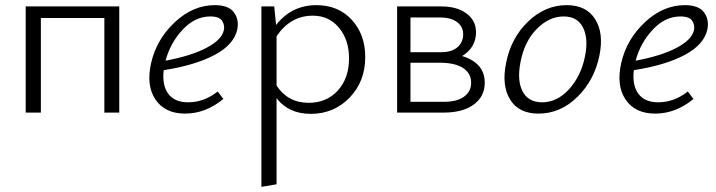

<svg xmlns="http://www.w3.org/2000/svg" viewBox="-20 -438 2786 747"><path d="M444 -413V0H386V-368H139V0H80V-413Z M816 -418Q869 -418 890 -390Q911 -362 903 -323Q890 -264 814.5 -224Q739 -184 617 -165Q610 -107 634.5 -73.5Q659 -40 712 -40Q774 -40 827 -82L849 -53Q780 4 700 4Q622 4 585 -50.5Q548 -105 568 -193Q589 -285 660 -351.5Q731 -418 816 -418ZM851 -321Q855 -339 844.5 -356.5Q834 -374 798 -374Q739 -374 691 -323Q643 -272 624 -202Q722 -220 782.5 -251.5Q843 -283 851 -321Z M1211 -418Q1296 -418 1348.5 -361Q1401 -304 1401 -216Q1401 -121 1340 -58Q1279 5 1189 5Q1103 5 1056 -56V279L997 289V-413H1047L1054 -341Q1115 -418 1211 -418ZM1181 -38Q1251 -38 1294.5 -86Q1338 -134 1338 -211Q1338 -283 1299 -330Q1260 -377 1197 -377Q1110 -377 1056 -297V-105Q1100 -38 1181 -38Z M1778 -220Q1866 -193 1866 -116Q1866 -63 1823.5 -31.5Q1781 0 1707 0H1525V-413H1697Q1758 -413 1795 -385.5Q1832 -358 1832 -313Q1832 -253 1778 -220ZM1691 -370H1577V-235H1698Q1737 -235 1759.5 -254Q1782 -273 1782 -305Q1782 -334 1758.5 -352Q1735 -370 1691 -370ZM1709 -42Q1758 -42 1785.5 -62Q1813 -82 1813 -116Q1813 -153 1781.5 -173.5Q1750 -194 1690 -194H1577V-42Z M2075 4Q1998 4 1964.5 -51Q1931 -106 1949 -193Q1968 -290 2034.5 -354Q2101 -418 2185 -418Q2261 -418 2295.5 -363.5Q2330 -309 2312 -221Q2292 -125 2226 -60.5Q2160 4 2075 4ZM2089 -40Q2148 -40 2194.5 -91.5Q2241 -143 2256 -219Q2270 -287 2248.5 -330.5Q2227 -374 2173 -374Q2116 -374 2068 -325Q2020 -276 2005 -196Q1991 -124 2013.5 -82Q2036 -40 2089 -40Z M2645 -418Q2698 -418 2719 -390Q2740 -362 2732 -323Q2719 -264 2643.5 -224Q2568 -184 2446 -165Q2439 -107 2463.5 -73.5Q2488 -40 2541 -40Q2603 -40 2656 -82L2678 -53Q2609 4 2529 4Q2451 4 2414 -50.5Q2377 -105 2397 -193Q2418 -285 2489 -351.5Q2560 -418 2645 -418ZM2680 -321Q2684 -339 2673.5 -356.5Q2663 -374 2627 -374Q2568 -374 2520 -323Q2472 -272 2453 -202Q2551 -220 2611.5 -251.5Q2672 -283 2680 -321Z"/></svg>

Font: EauTestText Semilight
Style: Italic
Weight: 300
Italic angle: -12°
Designer: Christian Thalmann (Catharsis Fonts)
Version: Version 0.001;PS 000.001;hotconv 1.0.88;makeotf.lib2.5.64775